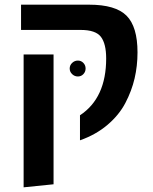

<svg xmlns="http://www.w3.org/2000/svg" viewBox="-20 -586 655 821"><path d="M322 14V-93Q434 -167 434 -336Q434 -399 411.5 -428.5Q389 -458 325 -458H70V-566H361Q474 -566 521 -519Q568 -472 568 -362Q568 -304 555.5 -250.5Q543 -197 516 -145.5Q489 -94 439.5 -52Q390 -10 322 14ZM81 215V-353H209V202ZM336.5 -269Q327 -259 313 -259Q299 -259 288.5 -269Q278 -279 278 -293Q278 -307 288.5 -317Q299 -327 313 -327Q327 -327 336.5 -317Q346 -307 346 -293Q346 -279 336.5 -269Z"/></svg>

Font: FiraGO Medium
Style: Regular
Weight: 500
Designer: bBox Type
Foundry: bBox Type GmbH
Version: Version 1.001;PS 001.001;hotconv 1.0.88;makeotf.lib2.5.64775